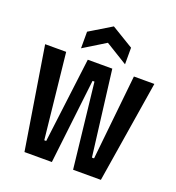

<svg xmlns="http://www.w3.org/2000/svg" viewBox="-131 -830 859 935"><g transform="rotate(20 298.0 -362.0)"><path d="M100 0 15 -528H124L171 -87H181L236 -528H363L418 -87H429L475 -528H581L496 0H352L303 -439H293L242 0ZM186 -569V-655L300 -724L414 -655V-569L300 -639Z"/></g></svg>

Font: Bricolage Grotesque 48pt Condensed Medium
Style: Regular
Weight: 500
Width: 3
Designer: Mathieu Triay
Foundry: Atelier Triay
Version: Version 1.001;gftools[0.9.33.dev8+g029e19f]